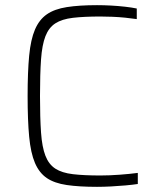

<svg xmlns="http://www.w3.org/2000/svg" viewBox="-20 -716 617 744"><path d="M356 8Q287 8 239 1Q191 -6 161.5 -26Q132 -46 115.5 -84.5Q99 -123 93 -186.5Q87 -250 87 -344Q87 -437 93 -500Q99 -563 115.5 -601.5Q132 -640 161.5 -660.5Q191 -681 239 -688.5Q287 -696 356 -696Q382 -696 410 -694.5Q438 -693 464.5 -690Q491 -687 510 -683V-642Q490 -645 465 -647.5Q440 -650 415 -651Q390 -652 369 -652Q306 -652 263 -647Q220 -642 194.5 -625.5Q169 -609 156 -575.5Q143 -542 139 -485.5Q135 -429 135 -344Q135 -259 139 -202.5Q143 -146 156 -112.5Q169 -79 194.5 -62.5Q220 -46 263 -41Q306 -36 369 -36Q404 -36 444 -39Q484 -42 514 -46V-3Q494 0 466.5 2.5Q439 5 410 6.5Q381 8 356 8Z"/></svg>

Font: Saira Thin ExtraLight
Style: Regular
Weight: 250
Version: Version 1.101